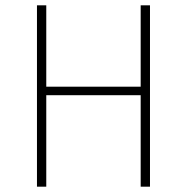

<svg xmlns="http://www.w3.org/2000/svg" viewBox="-20 -702 703 722"><path d="M509 -344H154V0H119V-682H154V-376H509V-682H544V0H509Z"/></svg>

Font: FiraGO UltraLight
Style: Regular
Weight: 200
Designer: bBox Type
Foundry: bBox Type GmbH
Version: Version 1.001